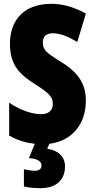

<svg xmlns="http://www.w3.org/2000/svg" viewBox="-20 -744 494 1004"><path d="M320 126C320 76 285 42 227 34L238 8C356 -6 429 -95 429 -217C429 -312 383 -369 297 -422C216 -471 204 -486 204 -524C204 -550 219 -570 256 -570C292 -570 334 -555 384 -524L429 -673C368 -707 308 -724 249 -724C108 -724 32 -642 32 -515C32 -401 85 -353 169 -300C247 -251 256 -231 256 -200C256 -169 237 -147 195 -147C146 -147 84 -169 28 -207V-35C74 -9 117 3 162 8L131 83C172 85 197 98 197 121C197 140 184 149 160 149C145 149 127 146 105 141V231C130 237 159 240 192 240C275 240 320 196 320 126Z"/></svg>

Font: Noto Sans Arabic UI XCn Bk
Style: Regular
Weight: 900
Width: 2
Designer: Monotype Design Team, Nadine Chahine and Nizar Qandah
Foundry: Monotype Imaging Inc.
Version: Version 2.010